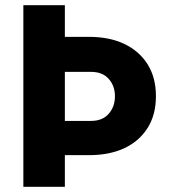

<svg xmlns="http://www.w3.org/2000/svg" viewBox="-20 -720 651 740"><path d="M144 -122V-254H331Q375 -254 399 -281.5Q423 -309 423 -349Q423 -389 399 -416Q375 -443 331 -443H144V-578H323Q402 -578 459.5 -550.5Q517 -523 549 -472Q581 -421 581 -349Q581 -278 549 -227Q517 -176 459.5 -149Q402 -122 323 -122ZM70 0V-700H230V0Z"/></svg>

Font: SUSE ExtraBold
Style: Regular
Weight: 800
Designer: Rene Bieder
Foundry: SUSE
Version: Version 1.000